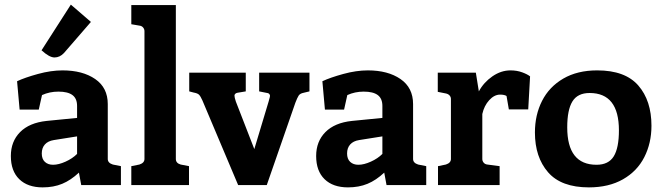

<svg xmlns="http://www.w3.org/2000/svg" viewBox="-20 -802 2865 832"><path d="M504 -82V0H332L322 -54Q287 -21 249.5 -5.5Q212 10 165 10Q100 10 63.5 -25.5Q27 -61 27 -126Q27 -189 67 -229.5Q107 -270 182 -278L314 -291V-343Q314 -375 294 -390Q274 -405 233 -405Q195 -405 162 -390L148 -327H65L54 -450Q88 -466 144.5 -481.5Q201 -497 251 -497Q338 -497 392.5 -459.5Q447 -422 447 -351V-113Q447 -96 469 -89ZM210 -88Q234 -88 264 -101.5Q294 -115 314 -135V-211L213 -195Q188 -191 174.5 -176Q161 -161 161 -137Q161 -113 174.5 -100.5Q188 -88 210 -88ZM160 -584 287 -782 374 -707 257 -572Q239 -553 216 -553Q194 -553 160 -584Z M549 -82 584 -89Q606 -96 606 -113V-667Q606 -676 600 -683Q594 -690 584 -691L549 -697V-780H742V-113Q742 -95 763 -89L799 -82V0H549Z M1321 -487V-406L1296 -400Q1280 -397 1274 -387.5Q1268 -378 1260 -357L1136 0H1012L857 -367Q849 -385 842.5 -391.5Q836 -398 819 -401L800 -406V-487H1045V-406L1009 -400Q1003 -399 999.5 -395.5Q996 -392 996 -388Q996 -380 1002 -362L1082 -156L1144 -362Q1145 -368 1147.5 -375Q1150 -382 1150 -388Q1150 -391 1146.5 -395Q1143 -399 1138 -399L1103 -406V-487Z M1827 -82V0H1655L1645 -54Q1610 -21 1572.5 -5.5Q1535 10 1488 10Q1423 10 1386.5 -25.5Q1350 -61 1350 -126Q1350 -189 1390 -229.5Q1430 -270 1505 -278L1637 -291V-343Q1637 -375 1617 -390Q1597 -405 1556 -405Q1518 -405 1485 -390L1471 -327H1388L1377 -450Q1411 -466 1467.5 -481.5Q1524 -497 1574 -497Q1661 -497 1715.5 -459.5Q1770 -422 1770 -351V-113Q1770 -96 1792 -89ZM1533 -88Q1557 -88 1587 -101.5Q1617 -115 1637 -135V-211L1536 -195Q1511 -191 1497.5 -176Q1484 -161 1484 -137Q1484 -113 1497.5 -100.5Q1511 -88 1533 -88Z M2277 -471 2269 -328H2185L2175 -386Q2166 -392 2147 -392Q2122 -392 2100 -368Q2078 -344 2070 -308V-113Q2070 -104 2076 -97Q2082 -90 2092 -89L2145 -82V0H1878V-82L1912 -89Q1934 -96 1934 -113V-373Q1934 -382 1928 -388.5Q1922 -395 1912 -397L1877 -404V-487H2042L2055 -406Q2076 -445 2113.5 -471Q2151 -497 2192 -497Q2220 -497 2243 -488.5Q2266 -480 2277 -471Z M2298 -228Q2298 -304 2329 -365Q2360 -426 2421 -461.5Q2482 -497 2568 -497Q2689 -497 2746 -431.5Q2803 -366 2803 -257Q2803 -182 2772 -121Q2741 -60 2679.5 -25Q2618 10 2532 10Q2412 10 2355 -55.5Q2298 -121 2298 -228ZM2662 -237Q2662 -399 2535 -399Q2483 -399 2460.5 -362.5Q2438 -326 2438 -250Q2438 -88 2565 -88Q2617 -88 2639.5 -124.5Q2662 -161 2662 -237Z"/></svg>

Font: Enriqueta
Style: Bold
Weight: 700
Designer: Viviana Monsalve, Gustavo Ibarra
Foundry: 72Puntos
Version: Version 2.000